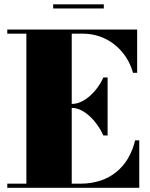

<svg xmlns="http://www.w3.org/2000/svg" viewBox="-20 -890 709 910"><path d="M232 -869.5V-850H472V-869.5ZM470 -248H490V-523H470C440 -456 378.5 -397.5 322 -397.5H320V-730.5H372C489 -730.5 580.5 -652 610.5 -545H630V-750H14.5V-730.5H105V-19.5H14.5V0H640V-225H620.5C590.5 -98 498.5 -19.5 362 -19.5H320V-378.5H322C378.5 -378.5 440 -315 470 -248Z"/></svg>

Font: Bodoni* 11pt Fatface
Style: Regular
Weight: 900
Version: Version 2.3